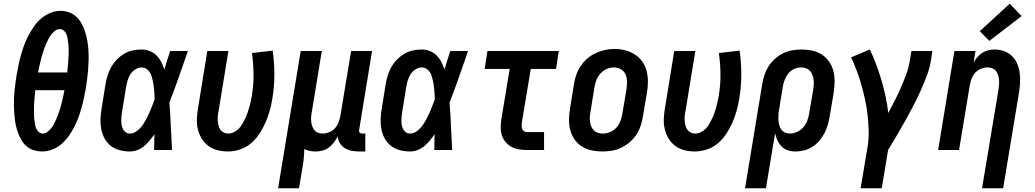

<svg xmlns="http://www.w3.org/2000/svg" viewBox="-20 -803 5540 1028"><path d="M206 8Q185 8 165 2.5Q145 -3 129 -14.5Q113 -26 102 -42Q91 -58 83 -76Q75 -94 69.5 -113.5Q64 -133 61 -153Q58 -173 56.5 -193.5Q55 -214 54.5 -235Q54 -256 55 -277Q56 -298 58 -319Q60 -340 63 -361Q66 -382 69 -402Q74 -429 79.5 -456Q85 -483 92.5 -509.5Q100 -536 109.5 -562Q119 -588 132.5 -613Q146 -638 162.5 -662Q179 -686 201 -704.5Q223 -723 250 -734Q277 -745 304 -745Q329 -745 352 -736Q375 -727 391.5 -710.5Q408 -694 419 -673Q430 -652 437 -629Q444 -606 448 -582Q452 -558 453.5 -533.5Q455 -509 454.5 -483.5Q454 -458 452 -433Q450 -408 447 -382.5Q444 -357 440 -332Q435 -306 429.5 -279Q424 -252 416.5 -225.5Q409 -199 399.5 -173Q390 -147 377 -122Q364 -97 347 -73.5Q330 -50 308 -31Q286 -12 259 -2Q232 8 206 8ZM184 -415H340Q341 -428 342.5 -441Q344 -454 345 -467Q346 -480 346.5 -493Q347 -506 347.5 -519Q348 -532 347.5 -545Q347 -558 345.5 -570.5Q344 -583 342 -595.5Q340 -608 336 -619Q332 -630 322.5 -638.5Q313 -647 300 -647Q286 -647 274.5 -638Q263 -629 254.5 -618Q246 -607 239.5 -594.5Q233 -582 227.5 -569.5Q222 -557 217.5 -544.5Q213 -532 209 -519Q205 -506 201.5 -493Q198 -480 195 -467.5Q192 -455 189.5 -442Q187 -429 184 -415ZM210 -88Q223 -88 234.5 -97Q246 -106 254.5 -117Q263 -128 269.5 -140.5Q276 -153 281.5 -165.5Q287 -178 291.5 -190.5Q296 -203 300 -216Q304 -229 307.5 -242Q311 -255 314 -267.5Q317 -280 319.5 -293Q322 -306 325 -320H169Q168 -307 166.5 -294Q165 -281 164 -268Q163 -255 162.5 -242Q162 -229 162 -216Q162 -203 162 -190Q162 -177 163.5 -164.5Q165 -152 167 -139.5Q169 -127 173.5 -116Q178 -105 187.5 -96.5Q197 -88 210 -88Z M675 8Q648 8 621 1Q594 -6 573.5 -22Q553 -38 540 -61.5Q527 -85 522 -111.5Q517 -138 518 -166Q519 -194 524 -222L545 -352Q549 -376 556 -399Q563 -422 575.5 -444Q588 -466 606 -484.5Q624 -503 645.5 -515.5Q667 -528 691 -533Q715 -538 739 -538Q761 -538 782 -529.5Q803 -521 818 -506Q833 -491 843 -471.5Q853 -452 860 -431Q867 -456 875 -480.5Q883 -505 891 -530H986Q962 -461 938 -392Q914 -323 887 -254Q892 -191 894.5 -127.5Q897 -64 901 0H805Q806 -21 806 -42Q806 -63 807 -85Q795 -67 781.5 -50.5Q768 -34 751.5 -20.5Q735 -7 715.5 0.5Q696 8 675 8ZM675 -88Q690 -88 703.5 -95.5Q717 -103 727.5 -114Q738 -125 746.5 -137.5Q755 -150 762 -163Q769 -176 775 -189.5Q781 -203 787 -217Q793 -231 798 -244.5Q803 -258 808 -272Q808 -285 807 -297.5Q806 -310 805 -323Q804 -336 802 -348.5Q800 -361 797.5 -373Q795 -385 791 -397Q787 -409 780 -419Q773 -429 762 -435.5Q751 -442 739 -442Q721 -442 704.5 -431.5Q688 -421 678 -405Q668 -389 663 -371.5Q658 -354 655 -337L634 -207Q632 -195 630.5 -182.5Q629 -170 629 -157.5Q629 -145 631 -133.5Q633 -122 638.5 -111.5Q644 -101 653.5 -94.5Q663 -88 675 -88Z M1200 8Q1171 8 1144 1Q1117 -6 1095.5 -22Q1074 -38 1060 -61Q1046 -84 1039.5 -110.5Q1033 -137 1034 -165.5Q1035 -194 1040 -222L1090 -530H1203L1150 -207Q1147 -194 1146 -181Q1145 -168 1146 -155.5Q1147 -143 1150 -131Q1153 -119 1160 -109Q1167 -99 1178 -93.5Q1189 -88 1202 -88Q1217 -88 1232 -95Q1247 -102 1258.5 -114Q1270 -126 1278 -140Q1286 -154 1293 -168.5Q1300 -183 1305 -198Q1310 -213 1314.5 -228Q1319 -243 1322 -258Q1325 -273 1328 -288Q1338 -347 1337.5 -404.5Q1337 -462 1329 -519L1440 -532Q1449 -468 1449 -404Q1449 -340 1438 -274Q1433 -242 1424 -210Q1415 -178 1401.5 -147Q1388 -116 1369 -87Q1350 -58 1323.5 -35.5Q1297 -13 1264.5 -2.5Q1232 8 1200 8Z M1469 205 1590 -530H1703L1650 -207Q1647 -193 1646 -180Q1645 -167 1646 -154Q1647 -141 1651 -129Q1655 -117 1662.5 -107Q1670 -97 1682 -92.5Q1694 -88 1707 -88Q1725 -88 1742.5 -95Q1760 -102 1772.5 -115.5Q1785 -129 1792 -146Q1799 -163 1802 -180L1860 -530H1972L1903 -108Q1902 -104 1902.5 -100Q1903 -96 1905.5 -93Q1908 -90 1912 -89Q1916 -88 1920 -88H1936V8H1904Q1883 8 1863.5 4.5Q1844 1 1827.5 -9Q1811 -19 1800.5 -35.5Q1790 -52 1788 -72Q1779 -55 1767 -39.5Q1755 -24 1739.5 -12.5Q1724 -1 1706 3.5Q1688 8 1670 8Q1654 8 1638.5 5Q1623 2 1609 -5Q1609 22 1606 49Q1603 76 1598 102L1581 205Z M2175 8Q2148 8 2121 1Q2094 -6 2073.5 -22Q2053 -38 2040 -61.5Q2027 -85 2022 -111.5Q2017 -138 2018 -166Q2019 -194 2024 -222L2045 -352Q2049 -376 2056 -399Q2063 -422 2075.5 -444Q2088 -466 2106 -484.5Q2124 -503 2145.5 -515.5Q2167 -528 2191 -533Q2215 -538 2239 -538Q2261 -538 2282 -529.5Q2303 -521 2318 -506Q2333 -491 2343 -471.5Q2353 -452 2360 -431Q2367 -456 2375 -480.5Q2383 -505 2391 -530H2486Q2462 -461 2438 -392Q2414 -323 2387 -254Q2392 -191 2394.5 -127.5Q2397 -64 2401 0H2305Q2306 -21 2306 -42Q2306 -63 2307 -85Q2295 -67 2281.5 -50.5Q2268 -34 2251.5 -20.5Q2235 -7 2215.5 0.5Q2196 8 2175 8ZM2175 -88Q2190 -88 2203.5 -95.5Q2217 -103 2227.5 -114Q2238 -125 2246.5 -137.5Q2255 -150 2262 -163Q2269 -176 2275 -189.5Q2281 -203 2287 -217Q2293 -231 2298 -244.5Q2303 -258 2308 -272Q2308 -285 2307 -297.5Q2306 -310 2305 -323Q2304 -336 2302 -348.5Q2300 -361 2297.5 -373Q2295 -385 2291 -397Q2287 -409 2280 -419Q2273 -429 2262 -435.5Q2251 -442 2239 -442Q2221 -442 2204.5 -431.5Q2188 -421 2178 -405Q2168 -389 2163 -371.5Q2158 -354 2155 -337L2134 -207Q2132 -195 2130.5 -182.5Q2129 -170 2129 -157.5Q2129 -145 2131 -133.5Q2133 -122 2138.5 -111.5Q2144 -101 2153.5 -94.5Q2163 -88 2175 -88Z M2800 0Q2778 0 2757 -3.5Q2736 -7 2718 -17Q2700 -27 2687 -42.5Q2674 -58 2667.5 -77.5Q2661 -97 2661 -119Q2661 -141 2664 -163L2709 -434H2575L2590 -530H2972L2957 -434H2822L2774 -147Q2773 -138 2773 -129.5Q2773 -121 2775.5 -113.5Q2778 -106 2785 -101Q2792 -96 2800 -96H2893V0Z M3205 8Q3175 8 3147 2Q3119 -4 3095.5 -19Q3072 -34 3056 -57Q3040 -80 3033 -107Q3026 -134 3026.5 -163.5Q3027 -193 3032 -222L3053 -352Q3057 -378 3065.5 -402.5Q3074 -427 3089 -449.5Q3104 -472 3125 -490Q3146 -508 3170.5 -519Q3195 -530 3220 -535.5Q3245 -541 3271 -541Q3301 -541 3328.5 -533.5Q3356 -526 3379.5 -511Q3403 -496 3419 -473Q3435 -450 3442 -423Q3449 -396 3449 -366.5Q3449 -337 3444 -308L3422 -178Q3418 -152 3409.5 -127.5Q3401 -103 3386 -80.5Q3371 -58 3350 -40.5Q3329 -23 3305 -11.5Q3281 0 3255.5 4Q3230 8 3205 8ZM3207 -88Q3227 -88 3246.5 -96Q3266 -104 3280 -119.5Q3294 -135 3301.5 -154.5Q3309 -174 3312 -193L3334 -323Q3337 -344 3337 -365Q3337 -386 3329.5 -404Q3322 -422 3304.5 -432Q3287 -442 3266 -442Q3247 -442 3228 -433.5Q3209 -425 3195 -409.5Q3181 -394 3173.5 -375Q3166 -356 3163 -337L3142 -207Q3139 -193 3138 -179Q3137 -165 3139 -152Q3141 -139 3145.5 -127Q3150 -115 3159 -105.5Q3168 -96 3180.5 -92Q3193 -88 3207 -88Z M3700 8Q3671 8 3644 1Q3617 -6 3595.5 -22Q3574 -38 3560 -61Q3546 -84 3539.5 -110.5Q3533 -137 3534 -165.5Q3535 -194 3540 -222L3590 -530H3703L3650 -207Q3647 -194 3646 -181Q3645 -168 3646 -155.5Q3647 -143 3650 -131Q3653 -119 3660 -109Q3667 -99 3678 -93.5Q3689 -88 3702 -88Q3717 -88 3732 -95Q3747 -102 3758.5 -114Q3770 -126 3778 -140Q3786 -154 3793 -168.5Q3800 -183 3805 -198Q3810 -213 3814.5 -228Q3819 -243 3822 -258Q3825 -273 3828 -288Q3838 -347 3837.5 -404.5Q3837 -462 3829 -519L3940 -532Q3949 -468 3949 -404Q3949 -340 3938 -274Q3933 -242 3924 -210Q3915 -178 3901.5 -147Q3888 -116 3869 -87Q3850 -58 3823.5 -35.5Q3797 -13 3764.5 -2.5Q3732 8 3700 8Z M3969 205 4061 -352Q4065 -377 4073 -401.5Q4081 -426 4095 -448Q4109 -470 4129 -488Q4149 -506 4172.5 -517.5Q4196 -529 4221.5 -533.5Q4247 -538 4271 -538Q4300 -538 4328.5 -532Q4357 -526 4380 -511Q4403 -496 4419 -473Q4435 -450 4442 -423Q4449 -396 4448.5 -366.5Q4448 -337 4444 -308L4422 -178Q4418 -155 4411.5 -132.5Q4405 -110 4393.5 -88.5Q4382 -67 4366 -48.5Q4350 -30 4329.5 -17Q4309 -4 4286 2Q4263 8 4240 8Q4218 8 4198 1.5Q4178 -5 4164.5 -19Q4151 -33 4142.5 -51.5Q4134 -70 4130 -90L4081 205ZM4208 -88Q4228 -88 4247 -96.5Q4266 -105 4280 -120.5Q4294 -136 4301.5 -155Q4309 -174 4312 -193L4334 -323Q4336 -337 4337 -350.5Q4338 -364 4336 -377Q4334 -390 4329.5 -402.5Q4325 -415 4316.5 -424Q4308 -433 4295.5 -437.5Q4283 -442 4269 -442Q4250 -442 4231.5 -433.5Q4213 -425 4200.5 -409Q4188 -393 4181 -374.5Q4174 -356 4171 -337L4152 -220Q4149 -205 4148 -191Q4147 -177 4147.5 -163Q4148 -149 4151.5 -135.5Q4155 -122 4162 -111Q4169 -100 4181.5 -94Q4194 -88 4208 -88Z M4588 205 4625 -16Q4632 -58 4631 -100.5Q4630 -143 4625.5 -184.5Q4621 -226 4612.5 -266Q4604 -306 4593 -345Q4582 -384 4568 -422Q4554 -460 4537 -496L4637 -538Q4656 -499 4671.5 -457.5Q4687 -416 4699.5 -373.5Q4712 -331 4721.5 -287Q4731 -243 4736 -198Q4754 -232 4771.5 -266Q4789 -300 4804 -335Q4819 -370 4832 -405Q4845 -440 4851 -477L4860 -530H4972L4964 -477Q4957 -435 4941 -394Q4925 -353 4907 -312.5Q4889 -272 4868 -232.5Q4847 -193 4825.5 -154Q4804 -115 4781 -76.5Q4758 -38 4735 0L4701 205Z M5238 205 5326 -323Q5328 -337 5329 -350Q5330 -363 5329 -376Q5328 -389 5324 -401Q5320 -413 5312.5 -423Q5305 -433 5293 -437.5Q5281 -442 5268 -442Q5250 -442 5232.5 -435Q5215 -428 5202.5 -414.5Q5190 -401 5183 -384Q5176 -367 5173 -350L5115 0H5003L5090 -530H5203L5193 -469Q5202 -484 5213.5 -497.5Q5225 -511 5240 -520.5Q5255 -530 5272 -534Q5289 -538 5305 -538Q5332 -538 5356.5 -529Q5381 -520 5398.5 -503Q5416 -486 5426 -462.5Q5436 -439 5439.5 -413.5Q5443 -388 5441.5 -361Q5440 -334 5436 -308L5351 205ZM5277 -584 5226 -636 5386 -783 5450 -717Z"/></svg>

Font: Iosevka Curly Oblique
Style: Bold
Weight: 700
Italic angle: -9°
Monospace: yes
Designer: Belleve Invis
Foundry: Belleve Invis
Version: Version 11.1.0; ttfautohint (v1.8.3)